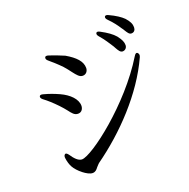

<svg xmlns="http://www.w3.org/2000/svg" viewBox="-136 -902 1021 1037"><g transform="rotate(-20 375.0 -384.0)"><path d="M563 -600 569 -589C579 -571 587 -558 600 -558C615 -558 626 -570 626 -585C626 -603 619 -618 600 -643C584 -662 557 -681 523 -699C511 -706 503 -706 500 -700C497 -694 499 -687 507 -678C531 -651 548 -623 563 -600ZM106 -463C129 -446 152 -425 178 -398C190 -386 202 -371 211 -360C227 -339 238 -324 259 -324C281 -324 290 -343 290 -359C290 -397 254 -433 204 -456C173 -470 148 -479 118 -487C106 -491 98 -489 96 -483C94 -477 97 -470 106 -463ZM111 -121C113 -104 119 -83 127 -69C144 -38 194 4 223 4C239 4 248 -6 256 -17C262 -23 268 -31 273 -35C434 -150 593 -315 676 -497C681 -508 679 -516 673 -522C666 -528 659 -523 652 -511C515 -286 252 -85 194 -85C174 -85 154 -106 137 -132C129 -143 122 -147 117 -143C112 -139 109 -132 111 -121ZM205 -649C224 -633 248 -612 271 -588C283 -575 295 -559 304 -547C322 -524 334 -508 353 -508C373 -508 384 -525 384 -542C384 -580 354 -611 301 -642C271 -655 242 -666 217 -674C205 -678 197 -677 195 -670C193 -663 196 -656 205 -649ZM582 -746C608 -720 623 -699 638 -676C641 -673 645 -666 648 -661C658 -645 665 -633 678 -633C694 -633 702 -645 702 -660C702 -679 694 -696 674 -718C658 -734 631 -752 596 -768C585 -774 577 -773 574 -768C571 -762 573 -755 582 -746Z"/></g></svg>

Font: 寒蝉锦书宋 CompactLight
Style: Bold
Weight: 400
Width: 4
Designer: 寒蝉锦书宋{Warren} 思源宋体{Ryoko NISHIZUKA 西塚涼子 (kana & ideographs); Frank Grießhammer (Latin, Greek & Cyrillic); Wenlong ZHANG 
Foundry: Adobe & ChillType
Version: Version 2.000;Glyphs 3.1.1 (3135)